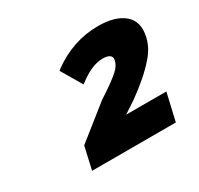

<svg xmlns="http://www.w3.org/2000/svg" viewBox="-103 -848 712 687"><g transform="rotate(-30 253.0 -505.0)"><path d="M180 -659Q269 -724 373 -724Q444 -724 480 -693Q516 -662 503 -604Q494 -563 462 -528Q424 -484 352 -432L302 -399H468L442 -286H96L117 -379L254 -488Q316 -528 340 -550Q360 -568 364 -588Q367 -601 358 -608Q349 -615 329 -615Q285 -615 231 -574L224 -569L174 -654Z"/></g></svg>

Font: Passageway
Style: BdIt
Weight: 700
Foundry: Ascender Corporation
Version: Version 1.11